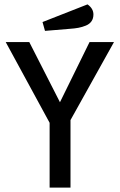

<svg xmlns="http://www.w3.org/2000/svg" viewBox="-20 -851 543 871"><path d="M377 -831.1Q403.8 -812.5 403.8 -785.2Q403.8 -767.1 395 -754.4Q386.2 -741.7 369.4 -734.9Q352.5 -728 335.7 -724.9Q318.8 -721.7 295.9 -720.2L184.1 -710.9L172.9 -751ZM299.8 0H205.1V-293.9L5.9 -660.2H112.8L252 -387.2L386.2 -660.2H497.1L299.8 -306.2Z"/></svg>

Font: Sansita Light
Style: Regular
Weight: 300
Designer: Pablo Cosgaya
Foundry: Omnibus-Type
Version: Version 1.006;hotconv 1.0.109;makeotfexe 2.5.65596